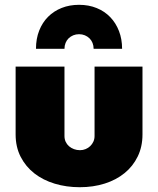

<svg xmlns="http://www.w3.org/2000/svg" viewBox="-20 -782 668 810"><path d="M375 -576.2Q375 -589.4 370.4 -600.8Q365.7 -612.3 357.4 -620.4Q349.1 -628.4 337.9 -633.1Q326.7 -637.7 313.5 -637.7Q300.3 -637.7 289.1 -633.1Q277.8 -628.4 269.5 -620.4Q261.2 -612.3 256.6 -600.8Q252 -589.4 252 -576.2H131.8Q131.8 -618.7 145.3 -652.8Q158.7 -687 182.9 -711.2Q207 -735.4 240.2 -748.5Q273.4 -761.7 313.5 -761.7Q354.5 -761.7 387.9 -748Q421.4 -734.4 445.1 -709.7Q468.8 -685.1 481.9 -651.1Q495.1 -617.2 495.1 -576.2ZM252 -208Q252 -194.8 257.1 -183.8Q262.2 -172.9 271.2 -165Q280.3 -157.2 292.2 -152.8Q304.2 -148.4 317.4 -148.4Q330.1 -148.4 341.3 -153.1Q352.5 -157.7 360.8 -165.8Q369.1 -173.8 374 -184.6Q378.9 -195.3 378.9 -208V-501H581.1V-214.8Q581.1 -163.1 561 -121.8Q541 -80.6 505.6 -51.8Q470.2 -22.9 421.9 -7.6Q373.5 7.8 316.4 7.8Q260.3 7.8 210.9 -7.1Q161.6 -22 125 -50.5Q88.4 -79.1 67.1 -120.6Q45.9 -162.1 45.9 -214.8V-501H252Z"/></svg>

Font: Paytone One
Style: Regular
Weight: 400
Designer: vernon adams
Foundry: vernon adams
Version: 1.000